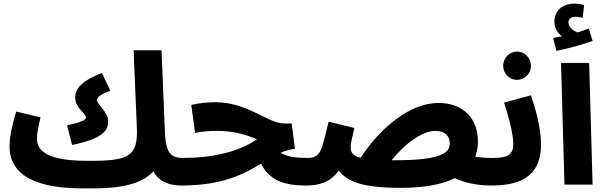

<svg xmlns="http://www.w3.org/2000/svg" viewBox="-20 -1024 3363 1065"><path d="M438 21C599 23 750 15 831 -74C861 -15 920 5 987 5C1045 5 1076 -27 1076 -73C1076 -115 1053 -148 997 -148C922 -148 899 -177 894 -306L876 -745H721L739 -318C746 -157 698 -130 464 -132C255 -132 185 -181 185 -255C185 -290 196 -334 205 -373L70 -405C55 -354 33 -281 33 -211C33 -84 128 21 438 21ZM380 -220C558 -256 580 -305 580 -351C580 -404 518 -444 518 -469C518 -484 537 -500 592 -521L545 -619C440 -579 397 -536 397 -482C397 -426 457 -394 457 -373C457 -357 424 -344 352 -329Z M987 5C1216 5 1335 -60 1428 -116C1475 -23 1558 5 1675 5C1734 5 1764 -27 1764 -73C1764 -115 1742 -148 1685 -148C1617 -148 1570 -155 1537 -177C1562 -188 1588 -195 1616 -198L1598 -339H1559C1463 -339 1356 -457 1173 -457C1134 -457 1080 -452 1041 -442L1062 -287C1098 -295 1148 -298 1181 -298C1268 -298 1341 -280 1405 -251C1299 -179 1153 -148 997 -148Z M2203 18C2336 18 2434 -1 2502 -36C2551 -13 2620 5 2702 5C2761 5 2792 -27 2792 -73C2792 -115 2769 -148 2712 -148C2674 -148 2643 -150 2616 -155C2626 -181 2631 -210 2631 -240C2631 -365 2551 -453 2412 -453C2255 -453 2092 -318 1980 -149C1935 -160 1925 -180 1925 -209C1925 -227 1932 -258 1946 -314L1803 -349C1764 -197 1764 -148 1685 -148L1675 5C1741 5 1809 -7 1859 -78C1903 -22 1976 18 2203 18ZM2396 -298C2451 -298 2475 -266 2475 -229C2475 -170 2413 -135 2166 -135C2161 -135 2156 -135 2152 -135C2223 -223 2318 -298 2396 -298Z M2848 -581C2891 -581 2925 -616 2925 -659C2925 -702 2891 -738 2848 -738C2805 -738 2771 -702 2771 -659C2771 -616 2805 -581 2848 -581ZM2703 5C2839 5 2981 -27 2981 -223C2981 -317 2949 -426 2925 -495L2776 -455C2799 -385 2827 -285 2827 -225C2827 -166 2797 -148 2713 -148Z M3066 -742C3136 -755 3215 -778 3267 -797L3246 -866C3227 -858 3206 -851 3183 -844C3160 -853 3133 -873 3133 -901C3133 -918 3148 -931 3170 -931C3186 -931 3199 -928 3212 -925L3220 -996C3205 -1001 3187 -1004 3166 -1004C3112 -1004 3055 -975 3055 -902C3055 -869 3074 -840 3097 -822C3084 -820 3069 -817 3048 -814ZM3111 0H3267L3248 -675H3092Z"/></svg>

Font: Noto Sans Arabic UI XBd
Style: Regular
Weight: 800
Designer: Monotype Design Team, Nadine Chahine and Nizar Qandah
Foundry: Monotype Imaging Inc.
Version: Version 2.010